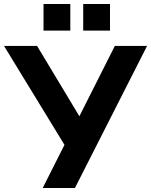

<svg xmlns="http://www.w3.org/2000/svg" viewBox="-41 -933 750 953"><path d="M171 0 279 -214 -21 -705H143L353 -356L529 -705H689L331 0ZM372 -781V-913H505V-781ZM175 -781V-913H308V-781Z"/></svg>

Font: Nunito Sans ExtraBold
Style: Regular
Weight: 800
Designer: Vernon Adams
Foundry: Vernon Adams
Version: Version 3.101; ttfautohint (v1.8.4.7-5d5b);gftools[0.9.27]